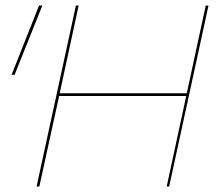

<svg xmlns="http://www.w3.org/2000/svg" viewBox="-20 -678 807 698"><path d="M738 -658 595 0H586L657 -329H195L123 0H113L256 -658H266L197 -339H659L728 -658ZM22 -406 122 -658H134L33 -406Z"/></svg>

Font: Ysabeau Hairline
Style: Italic
Weight: 100
Italic angle: -12°
Designer: Christian Thalmann (Catharsis Fonts)
Version: Version 0.003